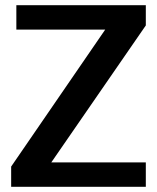

<svg xmlns="http://www.w3.org/2000/svg" viewBox="-20 -720 605 740"><path d="M23 -78 435 -678 496 -606H43V-700H542V-622L128 -22L66 -94H542V0H23Z"/></svg>

Font: Pathway Extreme 12pt SemiBold
Style: Regular
Weight: 600
Version: Version 1.001;gftools[0.9.26]